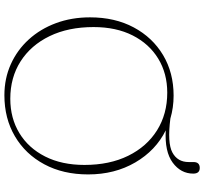

<svg xmlns="http://www.w3.org/2000/svg" viewBox="-47 -821 884 830"><g transform="rotate(90 395.0 -406.0)"><path d="M393.5 -714.5Q445 -714.5 492.5 -700.5Q598 -687 639.2 -709.2Q680.5 -731.5 680.5 -779.5V-800.5Q680.5 -827.5 706 -827.5Q730.5 -827.5 730.5 -799.5Q730.5 -745.5 683 -710.5Q635.5 -675.5 543.5 -680.5Q630.5 -637.5 682.2 -548.8Q734 -460 734 -345Q734 -237 690.2 -155.5Q646.5 -74 569.2 -28.5Q492 17 392 17Q319 17 257.5 -10.8Q196 -38.5 150.5 -88.5Q105 -138.5 80 -206Q55 -273.5 55 -353Q55 -461 98.5 -542.2Q142 -623.5 218.2 -669Q294.5 -714.5 393.5 -714.5ZM693 -329Q693 -437.5 653.5 -518Q614 -598.5 543.5 -642.8Q473 -687 380.5 -687Q297.5 -687 233.5 -648Q169.5 -609 133.2 -537.5Q97 -466 97 -368.5Q97 -259.5 136.2 -178.5Q175.5 -97.5 245.2 -53Q315 -8.5 407 -8.5Q491 -8.5 555.5 -47.8Q620 -87 656.5 -159Q693 -231 693 -329Z"/></g></svg>

Font: Fraunces 9pt Thin
Style: Regular
Weight: 100
Version: Version 1.000;[b76b70a41]